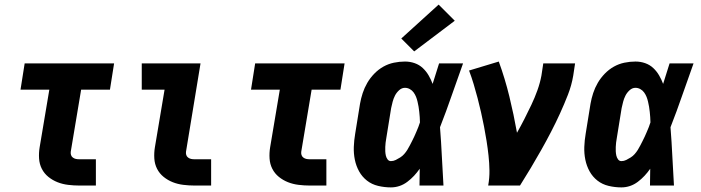

<svg xmlns="http://www.w3.org/2000/svg" viewBox="-20 -805 3040 833"><path d="M324 0Q300 0 275.5 -3Q251 -6 229.5 -14.5Q208 -23 190 -37.5Q172 -52 161.5 -72.5Q151 -93 149.5 -117.5Q148 -142 152 -166L194 -416H69L87 -530H475L457 -416H332L287 -147Q286 -140 288 -133Q290 -126 296 -121.5Q302 -117 309 -115.5Q316 -114 324 -114H396V0Z M824 0Q800 0 775.5 -3Q751 -6 729.5 -14.5Q708 -23 690 -37.5Q672 -52 661.5 -72.5Q651 -93 649.5 -117.5Q648 -142 652 -166L694 -416H595V-530H850L787 -147Q786 -140 788 -133Q790 -126 796 -121.5Q802 -117 809 -115.5Q816 -114 824 -114H896V0Z M1324 0Q1300 0 1275.5 -3Q1251 -6 1229.5 -14.5Q1208 -23 1190 -37.5Q1172 -52 1161.5 -72.5Q1151 -93 1149.5 -117.5Q1148 -142 1152 -166L1194 -416H1069L1087 -530H1475L1457 -416H1332L1287 -147Q1286 -140 1288 -133Q1290 -126 1296 -121.5Q1302 -117 1309 -115.5Q1316 -114 1324 -114H1396V0Z M1676 8Q1648 8 1620.5 1.5Q1593 -5 1572 -21.5Q1551 -38 1538 -61.5Q1525 -85 1519.5 -112Q1514 -139 1515 -167.5Q1516 -196 1521 -225L1542 -355Q1546 -378 1553.5 -401Q1561 -424 1573.5 -445.5Q1586 -467 1604 -485.5Q1622 -504 1643.5 -516Q1665 -528 1689 -533Q1713 -538 1737 -538Q1759 -538 1779 -531Q1799 -524 1814 -510Q1829 -496 1839.5 -478Q1850 -460 1857 -441Q1864 -463 1871 -485.5Q1878 -508 1885 -530H1989Q1964 -461 1940 -391.5Q1916 -322 1889 -253Q1894 -190 1897 -126.5Q1900 -63 1904 0H1800Q1800 -18 1800.5 -36.5Q1801 -55 1801 -73Q1790 -57 1776.5 -42.5Q1763 -28 1747 -16Q1731 -4 1713 2Q1695 8 1676 8ZM1676 -106Q1687 -106 1697 -111Q1707 -116 1716.5 -122Q1726 -128 1733.5 -136.5Q1741 -145 1747 -154.5Q1753 -164 1758 -174Q1763 -184 1768 -193.5Q1773 -203 1777.5 -213Q1782 -223 1786.5 -233.5Q1791 -244 1795 -254Q1799 -264 1802 -274Q1802 -286 1801 -297Q1800 -308 1799 -319.5Q1798 -331 1796 -342Q1794 -353 1791.5 -364Q1789 -375 1785 -385Q1781 -395 1774.5 -404Q1768 -413 1758 -418.5Q1748 -424 1737 -424Q1723 -424 1711.5 -413.5Q1700 -403 1693.5 -390Q1687 -377 1683.5 -363.5Q1680 -350 1677 -336L1656 -206Q1654 -196 1653 -186.5Q1652 -177 1651.5 -167.5Q1651 -158 1651.5 -148.5Q1652 -139 1654 -130Q1656 -121 1661.5 -113.5Q1667 -106 1676 -106ZM1777 -582 1721 -638 1883 -785 1953 -715Z M2098 0Q2104 -33 2103.5 -65.5Q2103 -98 2099.5 -130Q2096 -162 2091 -193.5Q2086 -225 2080 -256Q2074 -287 2067 -318Q2060 -349 2052 -379.5Q2044 -410 2035 -440Q2026 -470 2015 -499L2144 -538Q2171 -464 2190 -386Q2209 -308 2223 -229Q2240 -259 2255.5 -289.5Q2271 -320 2285.5 -350.5Q2300 -381 2311.5 -413Q2323 -445 2329 -477L2337 -530H2475L2467 -477Q2460 -435 2444 -394Q2428 -353 2409.5 -312.5Q2391 -272 2370.5 -232.5Q2350 -193 2328 -154Q2306 -115 2283 -76.5Q2260 -38 2236 0Z M2676 8Q2648 8 2620.5 1.5Q2593 -5 2572 -21.5Q2551 -38 2538 -61.5Q2525 -85 2519.5 -112Q2514 -139 2515 -167.5Q2516 -196 2521 -225L2542 -355Q2546 -378 2553.5 -401Q2561 -424 2573.5 -445.5Q2586 -467 2604 -485.5Q2622 -504 2643.5 -516Q2665 -528 2689 -533Q2713 -538 2737 -538Q2759 -538 2779 -531Q2799 -524 2814 -510Q2829 -496 2839.5 -478Q2850 -460 2857 -441Q2864 -463 2871 -485.5Q2878 -508 2885 -530H2989Q2964 -461 2940 -391.5Q2916 -322 2889 -253Q2894 -190 2897 -126.5Q2900 -63 2904 0H2800Q2800 -18 2800.5 -36.5Q2801 -55 2801 -73Q2790 -57 2776.5 -42.5Q2763 -28 2747 -16Q2731 -4 2713 2Q2695 8 2676 8ZM2676 -106Q2687 -106 2697 -111Q2707 -116 2716.5 -122Q2726 -128 2733.5 -136.5Q2741 -145 2747 -154.5Q2753 -164 2758 -174Q2763 -184 2768 -193.5Q2773 -203 2777.5 -213Q2782 -223 2786.5 -233.5Q2791 -244 2795 -254Q2799 -264 2802 -274Q2802 -286 2801 -297Q2800 -308 2799 -319.5Q2798 -331 2796 -342Q2794 -353 2791.5 -364Q2789 -375 2785 -385Q2781 -395 2774.5 -404Q2768 -413 2758 -418.5Q2748 -424 2737 -424Q2723 -424 2711.5 -413.5Q2700 -403 2693.5 -390Q2687 -377 2683.5 -363.5Q2680 -350 2677 -336L2656 -206Q2654 -196 2653 -186.5Q2652 -177 2651.5 -167.5Q2651 -158 2651.5 -148.5Q2652 -139 2654 -130Q2656 -121 2661.5 -113.5Q2667 -106 2676 -106Z"/></svg>

Font: Iosevka Curly Heavy Oblique
Style: Regular
Weight: 900
Italic angle: -9°
Monospace: yes
Designer: Belleve Invis
Foundry: Belleve Invis
Version: Version 11.1.0; ttfautohint (v1.8.3)